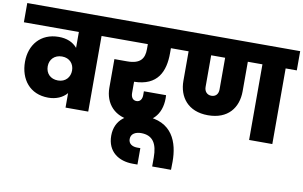

<svg xmlns="http://www.w3.org/2000/svg" viewBox="-114 -940 2330 1475"><g transform="rotate(10 1050.5 -202.5)"><path d="M321 -195C262 -195 225 -234 225 -289C225 -342 262 -382 321 -382C381 -382 415 -340 415 -289C415 -238 381 -195 321 -195ZM678 -590V-740H-14V-590H415V-466C381 -506 333 -526 270 -526C129 -526 47 -425 47 -293C47 -157 126 -52 270 -52C331 -52 382 -74 415 -113V0H592V-590Z M650 -590H953V-551C953 -480 925 -432 820 -432H720V-209C720 -87 798 9 947 9C1083 9 1160 -75 1160 -204C1160 -208 1160 -217 1159 -228H986V-198C986 -167 971 -144 943 -144C912 -144 899 -169 899 -200V-287C1083 -290 1133 -409 1133 -551V-590H1207V-740H650Z M1035 335V207H1010C975 207 942 191 942 152C942 109 981 92 1021 92C1113 92 1149 152 1149 260V330H1296C1297 310 1297 289 1297 266C1297 119 1245 -41 1024 -41C893 -41 798 27 798 151C798 277 890 335 998 335Z M1502 -284C1469 -284 1447 -308 1447 -343V-590H1556V-343C1556 -308 1537 -284 1502 -284ZM1179 -590H1271V-360C1271 -235 1345 -132 1502 -132C1657 -132 1733 -230 1733 -360V-590H1847V0H2028V-590H2115V-740H1179Z"/></g></svg>

Font: SVN-Poppins ExtraBold
Style: Regular
Weight: 800
Designer: Ninad Kale (Devanagari), Jonny Pinhorn (Latin)
Foundry: Indian Type Foundry
Version: Version 3.002 2017; ttfautohint (v1.8.3)